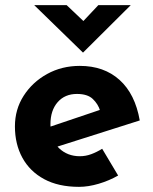

<svg xmlns="http://www.w3.org/2000/svg" viewBox="-20 -714 593 746"><path d="M287 12Q207 12 151.5 -18Q96 -48 67 -101Q38 -154 38 -223Q38 -289 72 -342Q106 -395 163 -426.5Q220 -458 290 -458Q384 -458 444.5 -403.5Q505 -349 523 -246L183 -138L152 -214L398 -297L369 -284Q361 -310 340.5 -329.5Q320 -349 279 -349Q232 -349 204 -317Q176 -285 176 -231Q176 -170 209 -138.5Q242 -107 290 -107Q313 -107 334.5 -115Q356 -123 377 -136L439 -32Q404 -12 363.5 0Q323 12 287 12ZM239 -694 317 -620 283 -610 362 -694H488L303 -510H302L113 -694Z"/></svg>

Font: Reem Kufi Fun
Style: Bold
Weight: 700
Designer: Khaled Hosny
Version: Version 1.005